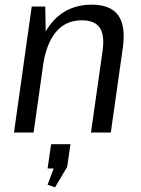

<svg xmlns="http://www.w3.org/2000/svg" viewBox="-20 -568 603 823"><path d="M420 -352Q429 -419 407 -450Q385 -481 330 -481Q262 -481 220 -431Q178 -381 164 -285L118 -217L127 -278Q146 -410 209 -479Q272 -548 373 -548Q454 -548 487 -502Q520 -456 506 -360L455 0H370ZM116 -540H174L177 -375L124 0H40ZM282 50 268 147 216 235 184 224 231 98 260 154H184L199 50Z"/></svg>

Font: Pathway Extreme SemiCondensed
Style: Italic
Weight: 400
Width: 4
Italic angle: -8°
Version: Version 1.001;gftools[0.9.26]